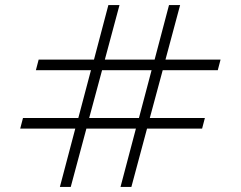

<svg xmlns="http://www.w3.org/2000/svg" viewBox="-20 -740 953 760"><path d="M217 0 278 -231H60L71 -273H290L340 -462H122L133 -504H352L409 -720H453L395 -504H592L649 -720H693L635 -504H853L842 -462H624L573 -273H791L780 -231H562L500 0H457L518 -231H322L260 0ZM333 -273H530L580 -462H384Z"/></svg>

Font: Hauora
Style: Regular
Weight: 400
Designer: Wayne Shih
Foundry: WCYS
Version: Version 1.001